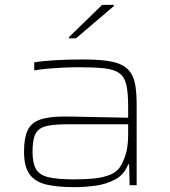

<svg xmlns="http://www.w3.org/2000/svg" viewBox="-20 -763 700 791"><path d="M287 8Q216 8 170 -3Q124 -14 101.5 -45.5Q79 -77 79 -138Q79 -194 93.5 -225.5Q108 -257 144.5 -270Q181 -283 246 -283Q258 -283 287 -282.5Q316 -282 354.5 -281Q393 -280 433 -279.5Q473 -279 508 -278V-324Q508 -381 500.5 -413.5Q493 -446 471.5 -461.5Q450 -477 410 -481.5Q370 -486 305 -486Q279 -486 244 -484.5Q209 -483 176 -480Q143 -477 121 -473V-506Q156 -512 208 -515Q260 -518 321 -518Q377 -518 416.5 -513Q456 -508 480.5 -496Q505 -484 519 -462.5Q533 -441 538 -408.5Q543 -376 543 -330V0H514L512 -86H508Q492 -44 455 -24Q418 -4 373.5 2Q329 8 287 8ZM286 -24Q327 -24 365.5 -27.5Q404 -31 434.5 -43.5Q465 -56 480 -84Q496 -114 502 -143.5Q508 -173 508 -210V-251H257Q200 -251 169 -243Q138 -235 126 -211Q114 -187 114 -138Q114 -92 128 -67Q142 -42 179.5 -33Q217 -24 286 -24ZM264 -605V-610L401 -743H449V-738L293 -605Z"/></svg>

Font: Saira Expanded Thin
Style: Regular
Weight: 250
Width: 7
Designer: Hector Gatti with collaboration of the Omnibus-Type team
Foundry: Omnibus-Type
Version: Version 1.101